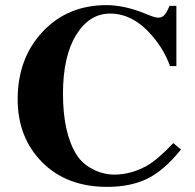

<svg xmlns="http://www.w3.org/2000/svg" viewBox="-20 -711 762 750"><path d="M657 -152 687 -127Q620 -44 554.5 -12.5Q489 19 399 19Q240 19 144.5 -77.5Q49 -174 49 -323Q49 -483 146.5 -587Q244 -691 396 -691Q467 -691 552 -656Q584 -642 598 -642Q612 -642 621.5 -651.5Q631 -661 642 -688H669V-453H644Q622 -515 577 -568Q502 -658 410 -658Q329 -658 277.5 -574.5Q226 -491 226 -345Q226 -190 280 -105Q302 -71 342.5 -50Q383 -29 427 -29Q491 -29 553 -63Q594 -86 657 -152Z"/></svg>

Font: STIX MathJax Main
Style: Bold
Weight: 700
Designer: MicroPress Inc., with final additions and corrections provided by Coen Hoffman, Elsevier (retired)
Version: Version 1.1.1